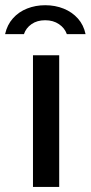

<svg xmlns="http://www.w3.org/2000/svg" viewBox="-25 -734 356 754"><path d="M207.5 -517V0H104.5V-517ZM311 -600Q303.5 -636 281 -661.2Q258.5 -686.5 225.2 -700Q192 -713.5 152.5 -713.5Q114.5 -713.5 81.5 -700.5Q48.5 -687.5 25.8 -662Q3 -636.5 -5 -600H69Q77 -624 98.8 -639.2Q120.5 -654.5 152.5 -654.5Q184 -654.5 206.5 -639.2Q229 -624 237.5 -600Z"/></svg>

Font: Public Sans Medium
Style: Regular
Weight: 500
Designer: The Public Sans Project Authors: Dan O. Williams and USWDS (Libre Franklin designed by Pablo Impallari and Rodrigo Fuenz
Version: Version 1.007